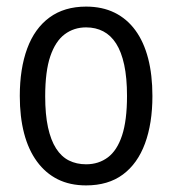

<svg xmlns="http://www.w3.org/2000/svg" viewBox="-20 -553 522 582"><path d="M241 9Q192 9 155 -9.5Q118 -28 92 -63.5Q66 -99 53 -149Q40 -199 40 -262Q40 -345 62.5 -406Q85 -467 130 -500Q175 -533 241 -533Q290 -533 327.5 -514.5Q365 -496 390.5 -461Q416 -426 429 -376Q442 -326 442 -262Q442 -179 419.5 -118Q397 -57 352.5 -24Q308 9 241 9ZM241 -55Q279 -55 307 -76Q335 -97 350 -142.5Q365 -188 365 -262Q365 -317 356.5 -356.5Q348 -396 332 -421Q316 -446 293 -458Q270 -470 241 -470Q204 -470 176 -449Q148 -428 132.5 -382.5Q117 -337 117 -261Q117 -206 125.5 -167Q134 -128 150 -103Q166 -78 189 -66.5Q212 -55 241 -55Z"/></svg>

Font: Mona Sans SemiCondensed
Style: Regular
Weight: 400
Width: 4
Designer: Deni Anggara
Foundry: GitHub
Version: Version 2.000